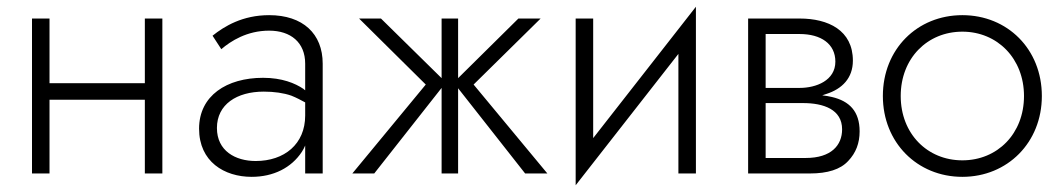

<svg xmlns="http://www.w3.org/2000/svg" viewBox="-20 -515 3148 570"><path d="M410 -460V-268H127V-460H75V0H127V-219H410V0H462V-460Z M637 -369C665 -393 713 -424 779 -424C843 -424 886 -389 886 -326V-247C884 -248 882 -250 881 -251C856 -268 817 -284 761 -284C653 -284 571 -231 571 -133C571 -35 646 10 727 10C792 10 845 -17 876 -64C880 -70 883 -76 886 -83V0H938V-326C938 -415 879 -470 779 -470C700 -470 646 -437 611 -409ZM624 -135C624 -205 683 -243 763 -243C794 -243 822 -239 845 -231C860 -225 873 -218 886 -211V-172C886 -87 824 -37 739 -37C679 -37 624 -67 624 -135Z M1519 -460 1340 -283V-460H1291V-283L1111 -460H1046L1244 -264L1026 0H1091L1291 -254V0H1340V-253L1539 0H1605L1386 -264L1585 -460Z M1741 -460H1689V35L1994 -355V0H2046V-495L1741 -105Z M2201 -460V0H2384C2437 0 2475 -12 2498 -37C2521 -61 2532 -90 2532 -125C2532 -185 2501 -215 2450 -227C2441 -229 2431 -231 2421 -232C2425 -233 2429 -235 2433 -236C2480 -251 2512 -283 2512 -335C2512 -425 2439 -460 2354 -460ZM2253 -254V-414H2354C2417 -414 2460 -385 2460 -332C2460 -276 2403 -254 2354 -254ZM2253 -46V-209H2364C2425 -209 2480 -190 2480 -131C2480 -84 2448 -46 2372 -46Z M2601 -230C2601 -92 2703 10 2837 10C2971 10 3073 -92 3073 -230C3073 -369 2971 -470 2837 -470C2703 -470 2601 -369 2601 -230ZM2654 -230C2654 -342 2733 -421 2837 -421C2941 -421 3020 -341 3020 -230C3020 -118 2941 -39 2837 -39C2733 -39 2654 -118 2654 -230Z"/></svg>

Font: Jost Light
Style: Regular
Weight: 300
Version: Version 3.710